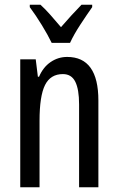

<svg xmlns="http://www.w3.org/2000/svg" viewBox="-20 -786 496 806"><path d="M262 -547Q393 -547 393 -364V0H312V-348Q312 -411 296 -443Q280 -475 244 -475Q192 -475 169 -429Q146 -383 146 -279V0H65V-537H130L139 -464H144Q161 -504 192.5 -525.5Q224 -547 262 -547ZM197 -606Q181 -639 156 -680Q131 -721 105 -756V-766H150Q169 -749 191.5 -723.5Q214 -698 236 -672Q262 -702 279.5 -721Q297 -740 322 -766H367V-756Q345 -725 317.5 -683Q290 -641 274 -606Z"/></svg>

Font: Noto Sans Bengali ExtraCondensed
Style: Regular
Weight: 400
Width: 2
Designer: Jelle Bosma - Monotype Design Team
Foundry: Monotype Imaging Inc.
Version: Version 2.003; ttfautohint (v1.8.4.7-5d5b)